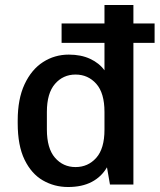

<svg xmlns="http://www.w3.org/2000/svg" viewBox="-20 -740 640 770"><path d="M253 10Q198 10 152 -16.5Q106 -43 78.5 -99.5Q51 -156 51 -246V-257Q51 -343 78.5 -402Q106 -461 152.5 -491Q199 -521 256 -521Q305 -521 341.5 -504Q378 -487 399 -458V-720H515V0H421L409 -69Q387 -31 348 -10.5Q309 10 253 10ZM283 -70Q333 -70 366 -107Q399 -144 399 -220V-291Q399 -367 366 -404Q333 -441 283 -441Q233 -441 200.5 -403.5Q168 -366 168 -291V-221Q168 -145 200.5 -107.5Q233 -70 283 -70ZM227 -568V-646H600V-568Z"/></svg>

Font: Chivo Mono Medium Medium
Style: Regular
Weight: 500
Monospace: yes
Version: Version 1.008